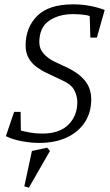

<svg xmlns="http://www.w3.org/2000/svg" viewBox="-20 -647 505 884"><path d="M160 11Q124 11 82 3.5Q40 -4 7 -20L45 -132H75L76 -46Q90 -42 117 -37Q144 -32 174 -32Q254 -32 295 -73Q336 -114 336 -177Q336 -203 323 -230Q310 -257 269 -276L195 -311Q171 -322 148.5 -338.5Q126 -355 112 -379.5Q98 -404 98 -438Q98 -520 151 -573.5Q204 -627 317 -627Q355 -627 391.5 -620.5Q428 -614 462 -601L426 -474H396L393 -573Q380 -578 356 -580Q332 -582 317 -582Q250 -582 205.5 -551Q161 -520 161 -452Q161 -423 180 -401Q199 -379 231 -363L293 -334Q343 -310 371.5 -275Q400 -240 400 -189Q400 -129 370.5 -84Q341 -39 287.5 -14Q234 11 160 11ZM113 217 92 211 127 48 197 33 210 48Z"/></svg>

Font: Manuale Light
Style: Italic
Weight: 300
Italic angle: -11°
Version: Version 1.002